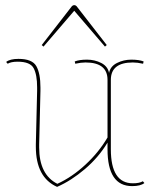

<svg xmlns="http://www.w3.org/2000/svg" viewBox="-20 -715 596 750"><path d="M413 -403V-132Q413 1 499 1Q525 1 538 -7L544 0Q529 12 496 12Q400 12 400 -132V-158Q365 -100 311.5 -54.5Q258 -9 203 15Q120 -22 120 -142Q120 -147 120 -151L125 -360Q125 -367 125 -374Q125 -423 111.5 -448.5Q98 -474 49 -474Q23 -474 10 -466L4 -473Q19 -485 52 -485Q106 -485 122 -456.5Q138 -428 138 -373Q138 -367 138 -360L133 -151Q133 -145 133 -139Q133 -33 204 3Q261 -23 313.5 -71.5Q366 -120 400 -178V-403Q400 -471 314 -471Q296 -471 274 -466L272 -475Q290 -482 320 -482Q350 -482 375.5 -469Q401 -456 406 -430Q411 -456 437 -469Q463 -482 493 -482Q523 -482 541 -475L539 -466Q517 -471 499 -471Q413 -471 413 -403ZM279 -691 397 -539 390 -533 270 -673 150 -533 143 -539 261 -691Q265 -695 270 -695Q275 -695 279 -691Z"/></svg>

Font: Almendra Display
Style: Regular
Weight: 400
Designer: Ana Sanfelippo
Foundry: Ana Sanfelippo
Version: Version 1.004